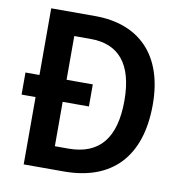

<svg xmlns="http://www.w3.org/2000/svg" viewBox="-80 -789 825 865"><g transform="rotate(10 332.5 -357.0)"><path d="M286 -714H85V-409H21V-308H85V0H269C486 0 611 -125 611 -366C611 -593 487 -714 286 -714ZM284 -609C411 -609 482 -531 482 -361C482 -191 413 -105 271 -105H209V-308H329V-409H209V-609Z"/></g></svg>

Font: Noto Sans Thai SemCond SemBd
Style: Regular
Weight: 600
Width: 4
Designer: Monotype Design Team
Foundry: Monotype Imaging Inc.
Version: Version 2.002